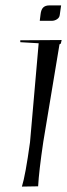

<svg xmlns="http://www.w3.org/2000/svg" viewBox="-20 -689 248 710"><path d="M127 -612 130 -636Q132 -654 140 -661.5Q148 -669 162 -669H206L201 -634Q200 -624 191 -618Q182 -612 171 -612ZM121 0 61 1Q74 -40 91 -163L123 -529L55 -533V-540L208 -541L205 -528L200 -525L140 -164Q124 -56 121 0Z"/></svg>

Font: Kleymissky
Style: Regular
Weight: 500
Italic angle: -8°
Designer: gluk
Foundry: gluk
Version: Version 0.283